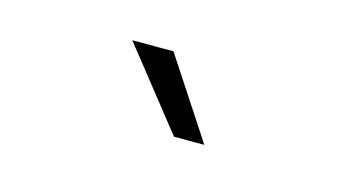

<svg xmlns="http://www.w3.org/2000/svg" viewBox="-33 -803 606 323"><g transform="rotate(15 269.5 -641.5)"><path d="M239.7 -711.4 330.6 -572.8H277.8L168 -711.4Z"/></g></svg>

Font: Varta
Style: Light
Weight: 300
Designer: Joana Correia, Viktoriya Grabowska, Eben Sorkin
Foundry: Sorkin Type
Version: Version 1.002; ttfautohint (v1.3) -l 8 -r 24 -G 200 -x 12 -H